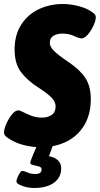

<svg xmlns="http://www.w3.org/2000/svg" viewBox="-39 -728 499 960"><path d="M163 8Q130 8 96 1Q62 -6 36 -18Q13 -29 -3 -40.5Q-19 -52 -19 -65Q-19 -78 -12.5 -96.5Q-6 -115 5 -133.5Q16 -152 28 -164Q40 -176 52 -176Q61 -176 78 -167Q95 -158 118.5 -149Q142 -140 171 -140Q200 -140 219.5 -153.5Q239 -167 239 -196Q239 -218 219.5 -239Q200 -260 156 -288Q98 -325 66 -367.5Q34 -410 34 -480Q34 -552 66 -603Q98 -654 153 -681Q208 -708 277 -708Q309 -708 345.5 -699.5Q382 -691 405 -678Q416 -672 428 -663Q440 -654 440 -643Q440 -625 428.5 -600Q417 -575 400.5 -555.5Q384 -536 369 -536Q357 -536 331.5 -548Q306 -560 273 -560Q246 -560 228 -549Q210 -538 210 -513Q210 -496 229 -475.5Q248 -455 306 -416Q360 -380 387.5 -338.5Q415 -297 415 -232Q415 -158 383.5 -104Q352 -50 295.5 -21Q239 8 163 8ZM130 212Q112 212 92 207.5Q72 203 57.5 195Q43 187 43 179Q43 173 48 160.5Q53 148 59.5 137.5Q66 127 72 127Q83 127 99 134.5Q115 142 138 142Q169 142 169 119Q169 108 155 104Q141 100 126.5 97Q112 94 112 86Q112 83 114.5 75.5Q117 68 125.5 48Q134 28 150 -10H229L206 53Q234 58 250.5 73.5Q267 89 267 113Q267 159 231 185.5Q195 212 130 212Z"/></svg>

Font: Asap Condensed Condensed Black
Style: Italic
Weight: 900
Width: 3
Italic angle: -6°
Designer: Pablo Cosgaya
Foundry: Omnibus-Type
Version: Version 3.001; ttfautohint (v1.8.4.7-5d5b)